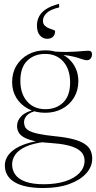

<svg xmlns="http://www.w3.org/2000/svg" viewBox="-20 -710 496 990"><path d="M203 259.5Q152.5 259.5 115.2 251.5Q78 243.5 53.5 228.2Q29 213 17 191.5Q5 170 5 143Q5 119.5 17.2 98.5Q29.5 77.5 53.8 60.5Q78 43.5 114 31.5Q150 19.5 198.5 13.5L229 6L212.5 21.5Q150.5 29 113 46.2Q75.5 63.5 59 87Q42.5 110.5 42.5 138Q42.5 168 59.5 191.2Q76.5 214.5 112.8 227.2Q149 240 205 240Q269.5 240 317 224.5Q364.5 209 390.2 181.5Q416 154 416 119Q416 100.5 407.5 85.2Q399 70 378.8 58Q358.5 46 324.2 38.2Q290 30.5 238.5 27Q186 24 152.8 16Q119.5 8 100.8 -3.5Q82 -15 75 -29.5Q68 -44 68 -60Q68 -89.5 91.8 -112.8Q115.5 -136 166 -146L174 -140.5Q135.5 -132 119.8 -116Q104 -100 104 -80Q104 -66.5 109.2 -55.5Q114.5 -44.5 130.8 -35.5Q147 -26.5 179 -19.8Q211 -13 264 -7.5Q320.5 -2 357.5 7.8Q394.5 17.5 416 31.8Q437.5 46 446.5 65Q455.5 84 455.5 108Q455.5 149.5 424.5 184Q393.5 218.5 337 239Q280.5 259.5 203 259.5ZM213 -128.5Q163.5 -128.5 125 -149Q86.5 -169.5 64.5 -205.2Q42.5 -241 42.5 -286.5Q42.5 -334.5 64.5 -371.2Q86.5 -408 125.5 -429.2Q164.5 -450.5 214 -450.5Q251 -450.5 282 -438.5Q313 -426.5 335.8 -405.5Q358.5 -384.5 371.2 -355.5Q384 -326.5 384 -292Q384 -244.5 362 -207.5Q340 -170.5 301.2 -149.5Q262.5 -128.5 213 -128.5ZM214 -147Q270 -147 305.8 -181.5Q341.5 -216 341.5 -285Q341.5 -352 306.8 -392Q272 -432 212.5 -432Q157 -432 121 -397.5Q85 -363 85 -293.5Q85 -226.5 120 -186.8Q155 -147 214 -147ZM277 -428.5 255 -444.5Q295.5 -442 324.8 -442.2Q354 -442.5 374.2 -444Q394.5 -445.5 409.5 -447Q424.5 -448.5 435.5 -448.5Q445 -448.5 449.8 -443.8Q454.5 -439 454.5 -430.5Q454.5 -417.5 447.2 -408.5Q440 -399.5 428.5 -399.5Q419 -399.5 407.5 -403.5Q396 -407.5 379 -412.8Q362 -418 337.2 -422.5Q312.5 -427 277 -428.5ZM264 -548.5Q264 -532 253.8 -521Q243.5 -510 223 -510Q201.5 -510 186 -527.2Q170.5 -544.5 170.5 -578.5Q170.5 -604 181.8 -625.5Q193 -647 218 -663.2Q243 -679.5 284 -690L285.5 -672Q239 -661 220.2 -642.5Q201.5 -624 201.5 -603.5Q201.5 -587 211 -577.8Q220.5 -568.5 232.8 -564Q245 -559.5 254.5 -556.2Q264 -553 264 -548.5Z"/></svg>

Font: Newsreader 16pt 16pt ExtraLight
Style: Regular
Weight: 250
Version: Version 1.003